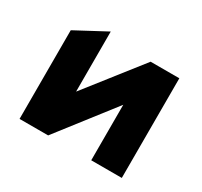

<svg xmlns="http://www.w3.org/2000/svg" viewBox="-118 -694 895 851"><g transform="rotate(30 330.0 -269.0)"><path d="M68.1 0V-453.8L224.6 -537.5V-230L444.4 -510H591.4V0H434.9V-284L214.4 0Z"/></g></svg>

Font: Geologica-Sharp
Style: Regular
Weight: 100
Designer: Sindre Bremnes, Frode Helland
Foundry: Monokrom Skriftforlag AS
Version: Version 1.010;gftools[0.9.28]